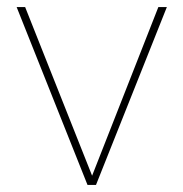

<svg xmlns="http://www.w3.org/2000/svg" viewBox="-20 -522 518 542"><path d="M227 0 27 -502H51L240 -26L427 -502H451L251 0Z"/></svg>

Font: DM Sans 16pt Thin
Style: Regular
Weight: 250
Version: Version 4.004;gftools[0.9.30]